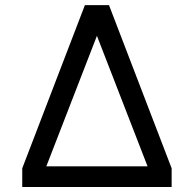

<svg xmlns="http://www.w3.org/2000/svg" viewBox="-20 -743 770 763"><path d="M68.4 0V-74.2L144.5 -82H585.9L662.1 -74.2V0ZM365.2 -600.6 164.1 -82 68.4 -74.2 317.4 -722.7H413.1L662.1 -74.2L566.4 -82Z"/></svg>

Font: Giphurs
Style: Regular
Weight: 400
Version: Version 2.010